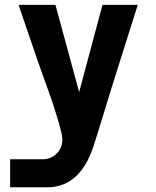

<svg xmlns="http://www.w3.org/2000/svg" viewBox="-20 -570 640 786"><path d="M156.5 82Q177.5 82 196.2 71Q215 60 225.8 40Q236.5 20 235 -5Q233.5 -26 213 -93.5Q192.5 -161 172.5 -214Q147.5 -280.5 79 -482.5L56 -550H207L304 -193L399.5 -550H544Q529.5 -505 495 -395.5L458.5 -279.5Q431.5 -194.5 408 -116.5Q368.5 12.5 360 37Q305 193 180 196.5H21.5V82Z"/></svg>

Font: JuliaMono ExtraBold
Style: Regular
Weight: 800
Monospace: yes
Designer: cormullion
Foundry: corm
Version: Version 0.055; ttfautohint (v1.8.4)